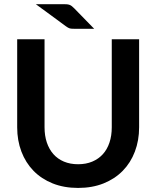

<svg xmlns="http://www.w3.org/2000/svg" viewBox="-20 -916 768 944"><path d="M364 -108.5Q403 -108.5 433.8 -121.5Q464.5 -134.5 485.8 -158Q507 -181.5 518.2 -215Q529.5 -248.5 529.5 -290V-723H664V-290Q664 -225.5 643.2 -170.8Q622.5 -116 583.5 -76.2Q544.5 -36.5 489 -14.2Q433.5 8 364 8Q294.5 8 239 -14.2Q183.5 -36.5 144.8 -76.2Q106 -116 85.2 -170.8Q64.5 -225.5 64.5 -290V-723H199V-290.5Q199 -249 210.2 -215.5Q221.5 -182 242.5 -158.2Q263.5 -134.5 294.2 -121.5Q325 -108.5 364 -108.5ZM293 -895.5Q303 -895.5 310 -894.8Q317 -894 322.8 -891.8Q328.5 -889.5 333.5 -885.5Q338.5 -881.5 344.5 -875.5L443 -774.5H345.5Q338.5 -774.5 333.2 -774.8Q328 -775 323.5 -776.2Q319 -777.5 314.5 -780Q310 -782.5 304.5 -786.5L156 -895.5Z"/></svg>

Font: LatoHex
Style: Bold
Weight: 700
Designer: Lukasz Dziedzic
Foundry: tyPoland Lukasz Dziedzic
Version: Version 1.104; Western+Polish opensource